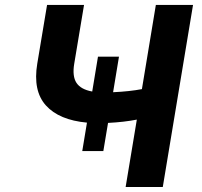

<svg xmlns="http://www.w3.org/2000/svg" viewBox="-20 -747 808 767"><path d="M455.3 -520.6 431.8 -378.6Q498.6 -381.7 546.9 -391L602.6 -727.3H751.1L630.3 0H481.9L526.6 -269.2Q475.9 -259.2 411.6 -256L392.8 -143.5H308.6L327.4 -257.1Q215.9 -267.4 163.4 -325.8Q110.8 -384.2 128.9 -492.9L168 -727.3H315.7L276.6 -492.9Q268.1 -442.5 285.5 -416Q302.9 -389.6 348.4 -381.4L371.4 -520.6Z"/></svg>

Font: Karasuma Gothic
Style: Bold Italic
Weight: 700
Italic angle: 9.39998°
Designer: Rasmus Andersson / Ryoko Nishizuka
Foundry: Genbu
Version: Version 1.00